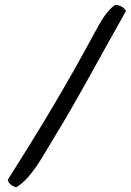

<svg xmlns="http://www.w3.org/2000/svg" viewBox="-20 -691 553 813"><path d="M13 70C14 85 32 98 49 102C114 63 162 -32 204 -100C309 -271 394 -433 513 -644C508 -658 489 -669 468 -671C429 -642 407 -601 381 -553C269 -345 164 -168 13 70Z"/></svg>

Font: Snowfall
Style: Obl
Weight: 400
Designer: Jasper
Foundry: Cannot Into Space Fonts
Version: Version 0.9